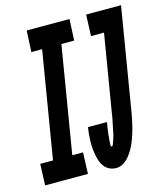

<svg xmlns="http://www.w3.org/2000/svg" viewBox="-145 -821 793 914"><g transform="rotate(-15 251.5 -363.5)"><path d="M-34 0 -30 -105H33L120 -630H67L72 -735H283L278 -630H215L128 -105H181L177 0ZM316 8Q298 8 283 1Q268 -6 258 -18.5Q248 -31 242.5 -46.5Q237 -62 234 -78.5Q231 -95 229.5 -112Q228 -129 228.5 -146Q229 -163 230.5 -180.5Q232 -198 235 -215H328Q328 -211 327.5 -207.5Q327 -204 326 -200Q325 -196 324.5 -192.5Q324 -189 323.5 -185Q323 -181 322.5 -177.5Q322 -174 321.5 -170Q321 -166 320.5 -162.5Q320 -159 319.5 -155Q319 -151 319 -147.5Q319 -144 318.5 -140Q318 -136 317.5 -132.5Q317 -129 317 -125Q317 -121 316.5 -117.5Q316 -114 316 -110Q316 -106 316 -101.5Q316 -97 320 -97Q325 -97 327 -103Q329 -109 331 -113.5Q333 -118 334.5 -123Q336 -128 337.5 -133Q339 -138 340.5 -143Q342 -148 343 -152.5Q344 -157 345 -162Q346 -167 347 -172Q348 -177 349 -182Q350 -187 351 -192Q352 -197 353 -202Q354 -207 355 -211.5Q356 -216 357 -221Q358 -226 359 -231Q360 -236 360.5 -241Q361 -246 362 -251L425 -630H361L365 -735H537L454 -234Q451 -216 447.5 -198.5Q444 -181 439.5 -163Q435 -145 429.5 -127.5Q424 -110 417 -92.5Q410 -75 400.5 -58.5Q391 -42 379 -27Q367 -12 350 -2Q333 8 316 8Z"/></g></svg>

Font: Iosevka Slab Extrabold Oblique
Style: Regular
Weight: 800
Italic angle: -9°
Monospace: yes
Designer: Belleve Invis
Foundry: Belleve Invis
Version: Version 11.1.1; ttfautohint (v1.8.3)